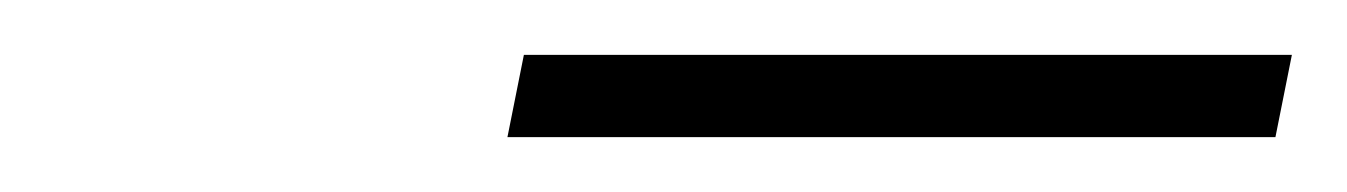

<svg xmlns="http://www.w3.org/2000/svg" viewBox="-20 -683 491 70"><path d="M445 -633H165L171 -663H451Z"/></svg>

Font: Be Vietnam Pro Variable Thin
Style: Italic
Weight: 100
Italic angle: -12°
Designer: Lam Bao, Tony Le, Vietanh Nguyen
Foundry: Yellow Type Foundry
Version: Version 1.002